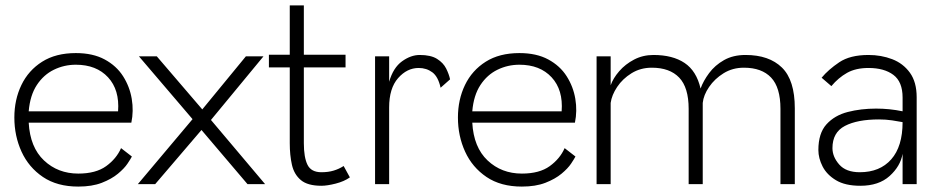

<svg xmlns="http://www.w3.org/2000/svg" viewBox="-20 -680 3483 709"><path d="M467 -102Q463 -94 451 -76Q439 -58 415.5 -38.5Q392 -19 356 -5Q320 9 269 9Q191 9 138.5 -26.5Q86 -62 59.5 -120Q33 -178 33 -246Q33 -312 59 -366Q85 -420 135.5 -452Q186 -484 260 -484Q323 -484 366.5 -460.5Q410 -437 434.5 -398.5Q459 -360 466.5 -315Q474 -270 465 -227H86Q91 -136 142.5 -87.5Q194 -39 269 -39Q334 -39 372 -66.5Q410 -94 427 -133ZM260 -441Q217 -441 179 -422.5Q141 -404 116 -366Q91 -328 86 -269H416Q422 -348 379 -394.5Q336 -441 260 -441Z M489 0 691 -240 493 -472H559L727 -276L888 -472H953L759 -237L959 0H894L724 -200L553 0Z M1167 6Q1116 6 1091 -15Q1066 -36 1058 -71.5Q1050 -107 1050 -151V-431H973V-478H1050V-660H1102V-478H1256V-431H1102V-151Q1102 -99 1115.5 -71.5Q1129 -44 1167 -44Q1192 -44 1212 -50Q1232 -56 1249 -67L1272 -25Q1251 -10 1219.5 -2Q1188 6 1167 6Z M1365 0V-472H1417V-378Q1432 -430 1464.5 -453.5Q1497 -477 1530 -477Q1571 -477 1594 -462.5Q1617 -448 1627.5 -427Q1638 -406 1642 -387L1607 -356Q1598 -397 1576.5 -413Q1555 -429 1526 -429Q1483 -429 1450 -391.5Q1417 -354 1417 -283V0Z M2105 -102Q2101 -94 2089 -76Q2077 -58 2053.5 -38.5Q2030 -19 1994 -5Q1958 9 1907 9Q1829 9 1776.5 -26.5Q1724 -62 1697.5 -120Q1671 -178 1671 -246Q1671 -312 1697 -366Q1723 -420 1773.5 -452Q1824 -484 1898 -484Q1961 -484 2004.5 -460.5Q2048 -437 2072.5 -398.5Q2097 -360 2104.5 -315Q2112 -270 2103 -227H1724Q1729 -136 1780.5 -87.5Q1832 -39 1907 -39Q1972 -39 2010 -66.5Q2048 -94 2065 -133ZM1898 -441Q1855 -441 1817 -422.5Q1779 -404 1754 -366Q1729 -328 1724 -269H2054Q2060 -348 2017 -394.5Q1974 -441 1898 -441Z M2183 0V-472H2235V-365Q2244 -391 2266.5 -417Q2289 -443 2321.5 -460Q2354 -477 2393 -477Q2464 -477 2508 -447.5Q2552 -418 2567 -353Q2577 -381 2598.5 -410Q2620 -439 2653.5 -458Q2687 -477 2733 -477Q2820 -477 2867.5 -430.5Q2915 -384 2915 -280V0H2862V-278Q2862 -357 2827.5 -393.5Q2793 -430 2727 -430Q2685 -430 2652 -409.5Q2619 -389 2598.5 -359Q2578 -329 2575 -300V0H2523V-278Q2523 -357 2488 -393.5Q2453 -430 2387 -430Q2345 -430 2312 -409.5Q2279 -389 2259 -359Q2239 -329 2235 -300V0Z M3157 6Q3101 6 3067 -14.5Q3033 -35 3017.5 -65.5Q3002 -96 3002 -126Q3002 -188 3032 -221Q3062 -254 3110.5 -266.5Q3159 -279 3215 -279Q3265 -279 3313 -269V-320Q3313 -378 3279 -403.5Q3245 -429 3187 -429Q3140 -429 3108 -411Q3076 -393 3050 -362L3014 -393Q3039 -423 3079 -450Q3119 -477 3187 -477Q3234 -477 3274.5 -461.5Q3315 -446 3340 -411.5Q3365 -377 3365 -321V0H3313V-112Q3305 -66 3265 -30Q3225 6 3157 6ZM3155 -44Q3229 -44 3271 -91.5Q3313 -139 3313 -229Q3298 -232 3274.5 -235.5Q3251 -239 3226 -239Q3146 -239 3100 -215Q3054 -191 3054 -133Q3054 -101 3079 -72.5Q3104 -44 3155 -44Z"/></svg>

Font: Lil Grotesk Light
Style: Regular
Weight: 300
Designer: Bastien Sozeau
Foundry: NBR — Bastien Sozeau
Version: Version 3.003; ttfautohint (v1.8.4.7-5d5b);gftools[0.9.33]